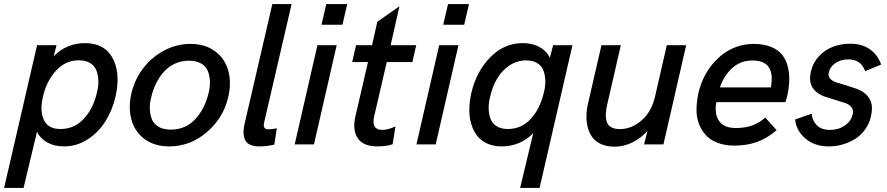

<svg xmlns="http://www.w3.org/2000/svg" viewBox="-48 -710 4363 944"><path d="M-27.8 213.9 134.3 -487.8H230L215.8 -433.1Q278.8 -498 371.1 -498Q410.6 -498 441.4 -484.4Q472.2 -470.7 491.2 -446.3Q510.3 -421.9 520.3 -388.9Q530.3 -356 530 -316.9Q529.8 -277.8 520 -234.9Q504.4 -167.5 469.7 -112.8Q435.1 -58.1 382.1 -24.2Q329.1 9.8 267.1 9.8Q219.2 9.8 184.8 -9.3Q150.4 -28.3 133.8 -62L67.9 213.9ZM249.5 -75.7Q317.4 -75.7 364 -126Q410.6 -176.3 428.2 -253.4Q437 -285.6 435.5 -314.7Q434.1 -343.8 425 -365.7Q416 -387.7 394 -400.6Q372.1 -413.6 339.8 -413.6Q273.9 -413.6 227.3 -362.5Q180.7 -311.5 163.1 -234.9Q147 -165 167.7 -120.4Q188.5 -75.7 249.5 -75.7Z M784.2 9.8Q712.4 9.8 663.8 -25.6Q615.2 -61 598.6 -120.4Q582 -179.7 598.1 -251.5Q613.8 -318.4 655.3 -373.3Q696.8 -428.2 758.3 -461.2Q819.8 -494.1 888.2 -494.1Q960 -494.1 1008.5 -458.7Q1057.1 -423.3 1074 -363.8Q1090.8 -304.2 1074.2 -232.9Q1050.8 -130.4 969 -60.3Q887.2 9.8 784.2 9.8ZM791.5 -72.8Q863.8 -72.8 911.4 -123.5Q959 -174.3 977.1 -251.5Q985.8 -283.2 984.1 -312.3Q982.4 -341.3 972.9 -363.3Q963.4 -385.3 939.7 -398.4Q916 -411.6 880.9 -411.6Q843.8 -411.6 812 -397Q780.3 -382.3 757.8 -357.2Q735.4 -332 719.7 -300.5Q704.1 -269 695.8 -232.9Q687 -201.2 688.7 -172.1Q690.4 -143.1 700 -121.1Q709.5 -99.1 732.9 -85.9Q756.3 -72.8 791.5 -72.8Z M1227.1 9.8Q1175.8 9.8 1158.9 -18.6Q1142.1 -46.9 1154.8 -102.5L1291 -689.9H1385.7L1249.5 -103Q1249.5 -98.6 1249 -92Q1248.5 -85.4 1254.2 -79.8Q1259.8 -74.2 1270.5 -74.2Q1288.6 -74.2 1313 -79.1L1300.8 1Q1262.2 9.8 1227.1 9.8Z M1532.7 -588.4 1556.2 -689.9H1659.2L1635.7 -588.4ZM1400.9 0 1512.7 -487.8H1607.4L1495.6 0Z M1807.1 9.8Q1738.3 9.8 1711.2 -30Q1684.1 -69.8 1699.2 -136.7L1761.2 -404.8H1683.6L1702.6 -487.8H1781.2L1807.1 -603L1916 -679.2L1872.6 -487.8H1998.5L1979.5 -404.8H1853.5L1791.5 -137.2Q1776.9 -71.3 1831.5 -71.3Q1858.9 -71.3 1896.5 -88.4L1882.3 -1Q1854.5 9.8 1807.1 9.8Z M2131.3 -588.4 2154.8 -689.9H2257.8L2234.4 -588.4ZM1999.5 0 2111.3 -487.8H2206.1L2094.2 0Z M2509.3 213.9 2573.7 -54.7Q2508.8 9.8 2418 9.8Q2378.9 9.8 2348.1 -3.9Q2317.4 -17.6 2298.3 -42Q2279.3 -66.4 2269.3 -99.4Q2259.3 -132.3 2259.5 -171.4Q2259.8 -210.4 2269.5 -253.4Q2293.5 -357.4 2361.8 -427.7Q2430.2 -498 2522 -498Q2569.3 -498 2603.8 -479.2Q2638.2 -460.4 2655.8 -426.3L2671.4 -487.8H2766.6L2605 213.9ZM2448.7 -75.7Q2516.1 -75.7 2561.8 -125.7Q2607.4 -175.8 2625.5 -253.4Q2634.3 -285.6 2633.1 -314.7Q2631.8 -343.8 2623 -365.5Q2614.3 -387.2 2592.8 -400.1Q2571.3 -413.1 2539.1 -413.1Q2494.1 -413.1 2456.8 -387.9Q2419.4 -362.8 2396.2 -323.5Q2373 -284.2 2361.8 -234.9Q2353.5 -202.1 2354.7 -173.3Q2356 -144.5 2365 -122.8Q2374 -101.1 2395.5 -88.4Q2417 -75.7 2448.7 -75.7Z M2974.1 11.2Q2937 11.2 2909.4 -0.7Q2881.8 -12.7 2866 -33Q2850.1 -53.2 2842.5 -80.8Q2835 -108.4 2835.4 -139.4Q2835.9 -170.4 2843.8 -204.1L2909.2 -487.8H3004.4L2937.5 -196.3Q2931.6 -170.4 2930.7 -150.4Q2929.7 -130.4 2934.8 -112.5Q2939.9 -94.7 2956.3 -85Q2972.7 -75.2 2999.5 -75.2Q3056.2 -75.2 3105.5 -117.2Q3154.8 -159.2 3172.4 -234.4L3230.5 -487.8H3325.7L3213.9 0H3118.7L3135.3 -66.9Q3106.4 -32.7 3063 -10.7Q3019.5 11.2 2974.1 11.2Z M3563 5.9Q3516.6 5.9 3480.5 -7.8Q3444.3 -21.5 3422.6 -45.2Q3400.9 -68.8 3388.4 -101.3Q3376 -133.8 3376.5 -171.4Q3377 -209 3385.3 -250.5Q3394 -288.6 3410.4 -324Q3426.8 -359.4 3451.7 -390.4Q3476.6 -421.4 3506.8 -444.3Q3537.1 -467.3 3575.9 -480.7Q3614.7 -494.1 3657.2 -494.1Q3707 -494.1 3742.9 -479.5Q3778.8 -464.8 3798.1 -440.2Q3817.4 -415.5 3825.7 -381.1Q3834 -346.7 3832.3 -309.8Q3830.6 -272.9 3820.8 -230.5L3813.5 -208H3474.1Q3463.4 -150.4 3487.3 -115.5Q3511.2 -80.6 3569.8 -80.6Q3614.7 -80.6 3648.4 -92.3Q3682.1 -104 3714.8 -131.8L3770.5 -69.8Q3721.2 -28.3 3671.6 -11.2Q3622.1 5.9 3563 5.9ZM3491.7 -280.3H3742.2Q3753.9 -346.7 3731.9 -379.6Q3710 -412.6 3650.4 -412.6Q3593.3 -412.6 3552 -375.2Q3510.7 -337.9 3491.7 -280.3Z M4028.3 9.8Q3956.5 9.8 3911.6 -29.1Q3866.7 -67.9 3861.3 -122.6L3942.4 -150.9Q3946.3 -115.7 3968.8 -93.5Q3991.2 -71.3 4033.2 -71.3Q4074.2 -71.3 4105.5 -92.8Q4136.7 -114.3 4144.5 -148.4Q4149.4 -168.9 4138.4 -182.9Q4127.4 -196.8 4106.9 -203.6Q4086.4 -210.4 4060.5 -218.3Q4034.7 -226.1 4010 -233.9Q3985.4 -241.7 3966.1 -257.6Q3946.8 -273.4 3938.7 -296.9Q3930.7 -320.3 3939 -358.9Q3949.2 -402.8 3979.2 -434.3Q4009.3 -465.8 4048.6 -480.5Q4087.9 -495.1 4132.3 -495.1Q4190.9 -495.1 4230 -466.8Q4269 -438.5 4284.2 -392.6L4205.6 -359.9Q4186 -418 4122.6 -418Q4085.9 -418 4059.3 -399.7Q4032.7 -381.3 4026.9 -353.5Q4022.5 -335.4 4033.9 -323Q4045.4 -310.5 4066.4 -304.2Q4087.4 -297.9 4113.3 -290Q4139.2 -282.2 4164.3 -273.2Q4189.5 -264.2 4208.7 -247.1Q4228 -230 4235.6 -204.6Q4243.2 -179.2 4234.4 -138.7Q4226.1 -101.6 4204.6 -72.3Q4183.1 -43 4154.3 -25.6Q4125.5 -8.3 4093.5 0.7Q4061.5 9.8 4028.3 9.8Z"/></svg>

Font: HK Grotesk Medium Italic
Style: Regular
Weight: 500
Italic angle: -13°
Designer: Alfredo Marco Pradil and Stefan Peev
Foundry: Hanken Design Co.
Version: Version 1.000;PS 001.000;hotconv 1.0.88;makeotf.lib2.5.64775